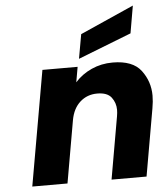

<svg xmlns="http://www.w3.org/2000/svg" viewBox="-57 -880 793 929"><g transform="rotate(-5 340.0 -415.0)"><path d="M600 -697 341 -596 362 -714 623 -830ZM501 -564Q599 -564 639.5 -510Q680 -456 680 -388Q680 -359 674 -326L617 0H447L500 -303Q503 -320 503 -334Q503 -368 483 -394.5Q463 -421 414 -421Q365 -421 330.5 -390Q296 -359 286 -303L233 0H62L160 -558H331L318 -484Q351 -521 398.5 -542.5Q446 -564 501 -564Z"/></g></svg>

Font: Fz Poppins
Style: Bold Italic
Weight: 700
Italic angle: -10°
Designer: Ninad Kale (Devanagari), Jonny Pinhorn (Latin)
Foundry: Indian Type Foundry
Version: Vit hóa bi Vntype.Com & FontZin.Com